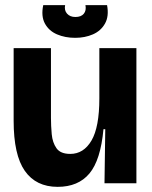

<svg xmlns="http://www.w3.org/2000/svg" viewBox="-20 -712 589 746"><path d="M204 14Q120 14 76.5 -48Q33 -110 33 -243V-525H178V-254Q178 -223 181 -190.5Q184 -158 199.5 -136Q215 -114 253 -114Q305 -114 335.5 -166Q366 -218 366 -330V-525H510V-245V0H386L389 -210H382Q371 -90 327.5 -38Q284 14 204 14ZM148 -692H233Q229 -672 240.5 -659Q252 -646 273 -646Q295 -646 305.5 -658.5Q316 -671 312 -692H396Q404 -649 388 -620.5Q372 -592 341 -578.5Q310 -565 272 -565Q233 -565 201.5 -578.5Q170 -592 154.5 -620.5Q139 -649 148 -692Z"/></svg>

Font: Bricolage Grotesque 48pt Bricolage Grotesque 48pt Regular
Style: Bold
Weight: 700
Designer: Mathieu Triay
Foundry: Atelier Triay
Version: Version 1.000; ttfautohint (v1.8.4.7-5d5b);gftools[0.9.32]